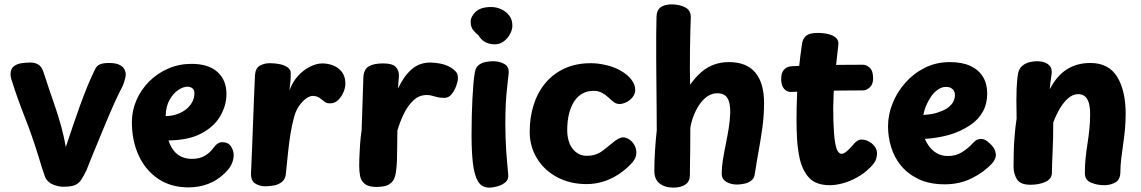

<svg xmlns="http://www.w3.org/2000/svg" viewBox="-20 -836 5202 875"><path d="M34 -468Q31 -475 29.5 -483.5Q28 -492 28 -497Q28 -522 42.5 -533.5Q57 -545 78.5 -548Q100 -551 119 -551Q140 -551 155 -541.5Q170 -532 178 -508Q190 -471 203.5 -431Q217 -391 231.5 -349Q246 -307 258.5 -261.5Q271 -216 280 -166Q297 -217 313 -264.5Q329 -312 345 -356Q361 -400 377.5 -440.5Q394 -481 412 -518Q421 -538 437 -543.5Q453 -549 476 -549Q507 -549 523.5 -541Q540 -533 546.5 -521Q553 -509 553 -497Q553 -489 550.5 -479Q548 -469 544.5 -458.5Q541 -448 536 -438Q522 -412 503 -370Q484 -328 464 -280Q444 -232 425.5 -187Q407 -142 393 -108Q379 -74 374 -60Q361 -33 349.5 -16Q338 1 320.5 8Q303 15 268 15Q246 15 221.5 5Q197 -5 186 -28Q180 -45 172 -69Q164 -93 156 -121Q127 -216 92.5 -303.5Q58 -391 34 -468Z M581 -279Q581 -332 602 -380Q623 -428 660 -465Q697 -502 746.5 -523.5Q796 -545 853 -545Q930 -545 971 -508Q1012 -471 1012 -408Q1012 -355 983.5 -306.5Q955 -258 897 -227.5Q839 -197 748 -196Q758 -166 773.5 -147.5Q789 -129 809.5 -120.5Q830 -112 855 -112Q889 -112 912.5 -125.5Q936 -139 952 -161Q963 -176 972.5 -182Q982 -188 992 -188Q1020 -188 1032.5 -169Q1045 -150 1045 -129Q1045 -109 1035 -87Q1025 -65 997 -40Q968 -13 927.5 2.5Q887 18 839 18Q759 18 701 -21Q643 -60 612 -127.5Q581 -195 581 -279ZM735 -307Q761 -307 785 -315Q809 -323 827 -337Q845 -351 855.5 -370Q866 -389 866 -411Q866 -427 856.5 -434Q847 -441 834 -441Q815 -441 792 -425.5Q769 -410 752.5 -380.5Q736 -351 735 -307Z M1188 13Q1163 13 1142.5 0Q1122 -13 1124 -50Q1126 -97 1128.5 -154Q1131 -211 1133 -271Q1135 -331 1137.5 -388Q1140 -445 1142 -493Q1144 -525 1164 -536.5Q1184 -548 1209 -548Q1234 -548 1255.5 -543.5Q1277 -539 1291.5 -528.5Q1306 -518 1305 -501Q1305 -489 1304.5 -480Q1304 -471 1303 -458.5Q1302 -446 1299 -424Q1314 -464 1339 -491Q1364 -518 1393.5 -532.5Q1423 -547 1449 -547Q1475 -547 1499 -537.5Q1523 -528 1538.5 -507.5Q1554 -487 1554 -454Q1554 -437 1545.5 -416.5Q1537 -396 1521.5 -380.5Q1506 -365 1485 -365Q1470 -365 1462.5 -370Q1455 -375 1444 -384Q1436 -391 1426.5 -395Q1417 -399 1406 -399Q1391 -399 1373.5 -386Q1356 -373 1341.5 -351Q1327 -329 1320 -302Q1310 -265 1303.5 -224Q1297 -183 1292.5 -139Q1288 -95 1283 -47Q1282 -22 1266.5 -8.5Q1251 5 1229.5 9Q1208 13 1188 13Z M1636 -484Q1638 -520 1660.5 -533.5Q1683 -547 1726 -547Q1768 -547 1783 -531.5Q1798 -516 1798 -493Q1798 -482 1796.5 -470Q1795 -458 1794 -433Q1821 -490 1856.5 -520.5Q1892 -551 1941 -551Q1959 -551 1985 -546.5Q2011 -542 2035 -528Q2048 -520 2057.5 -509.5Q2067 -499 2067 -481Q2067 -467 2059.5 -445.5Q2052 -424 2038.5 -407Q2025 -390 2005 -390Q1987 -390 1974 -393Q1961 -396 1950 -399.5Q1939 -403 1925 -403Q1890 -403 1864 -378.5Q1838 -354 1820 -316.5Q1802 -279 1791 -241Q1790 -195 1790 -162Q1790 -129 1789 -102.5Q1788 -76 1784 -49Q1779 -18 1764.5 -4.5Q1750 9 1732 12.5Q1714 16 1696 16Q1660 16 1642.5 2Q1625 -12 1621 -34Q1617 -56 1617 -81Q1617 -93 1617.5 -109Q1618 -125 1619 -143Q1620 -161 1621 -178.5Q1622 -196 1624 -212.5Q1626 -229 1628 -241Z M2125 -736Q2125 -761 2148 -782.5Q2171 -804 2218 -804Q2242 -804 2264 -794Q2286 -784 2300.5 -765.5Q2315 -747 2315 -719Q2315 -700 2304 -680Q2293 -660 2275 -647Q2257 -634 2236 -634Q2209 -634 2190 -645Q2171 -656 2161 -675Q2151 -682 2138 -697Q2125 -712 2125 -736ZM2144 -506Q2148 -529 2161.5 -539.5Q2175 -550 2193 -553.5Q2211 -557 2227 -557Q2256 -557 2278.5 -544.5Q2301 -532 2298 -501Q2295 -470 2291 -436Q2287 -402 2285 -362Q2283 -322 2283 -272Q2283 -240 2284 -209Q2285 -178 2287 -148Q2289 -118 2291.5 -91Q2294 -64 2296 -42Q2299 -19 2284 -6Q2269 7 2248 13Q2227 19 2210 19Q2176 19 2159 -8.5Q2142 -36 2135.5 -89.5Q2129 -143 2129 -221Q2129 -266 2130 -307.5Q2131 -349 2133 -386.5Q2135 -424 2137.5 -454.5Q2140 -485 2144 -506Z M2803 -517Q2840 -497 2857.5 -473Q2875 -449 2875 -427Q2875 -409 2863.5 -394Q2852 -379 2835 -370.5Q2818 -362 2803 -362Q2789 -362 2777 -371Q2765 -380 2752.5 -392Q2740 -404 2723.5 -413Q2707 -422 2684 -422Q2658 -422 2636 -410.5Q2614 -399 2598.5 -376.5Q2583 -354 2574 -320.5Q2565 -287 2565 -242Q2565 -219 2570.5 -198Q2576 -177 2587.5 -161Q2599 -145 2615.5 -135.5Q2632 -126 2653 -126Q2678 -126 2696 -132.5Q2714 -139 2730.5 -152Q2747 -165 2769 -183Q2801 -210 2819 -210Q2833 -210 2847 -201Q2861 -192 2870.5 -176Q2880 -160 2880 -140Q2880 -117 2862 -96Q2844 -75 2819 -56Q2782 -27 2740 -12Q2698 3 2654 3Q2578 3 2519 -28.5Q2460 -60 2427 -114.5Q2394 -169 2394 -235Q2394 -301 2412 -358Q2430 -415 2465.5 -457.5Q2501 -500 2553 -524Q2605 -548 2673 -548Q2704 -548 2739.5 -540Q2775 -532 2803 -517Z M2972 -761Q2973 -790 2991 -803Q3009 -816 3041 -816Q3077 -816 3103.5 -802Q3130 -788 3128 -753Q3127 -728 3126 -690.5Q3125 -653 3124.5 -610.5Q3124 -568 3124 -526Q3124 -484 3125 -450Q3150 -485 3177 -508Q3204 -531 3235 -542Q3266 -553 3302 -553Q3382 -553 3422 -505.5Q3462 -458 3462 -367Q3462 -310 3454.5 -255.5Q3447 -201 3437.5 -149Q3428 -97 3420 -44Q3418 -24 3404.5 -13.5Q3391 -3 3373 1Q3355 5 3339 5Q3310 5 3289.5 -7.5Q3269 -20 3269 -44Q3269 -74 3274.5 -108Q3280 -142 3287.5 -178.5Q3295 -215 3301 -252Q3307 -289 3308 -325Q3308 -369 3294.5 -390Q3281 -411 3249 -411Q3227 -411 3208 -399.5Q3189 -388 3173 -367Q3157 -346 3144.5 -317Q3132 -288 3126 -254Q3126 -192 3125.5 -153Q3125 -114 3124.5 -88Q3124 -62 3124 -37Q3124 -9 3103.5 5Q3083 19 3049 19Q3010 19 2986 0Q2962 -19 2962 -57Q2962 -102 2965 -149Q2968 -196 2973 -242Q2973 -281 2972.5 -334.5Q2972 -388 2971.5 -448Q2971 -508 2970.5 -566.5Q2970 -625 2970.5 -676Q2971 -727 2972 -761Z M3635 -636Q3638 -659 3653.5 -672.5Q3669 -686 3707 -686Q3732 -686 3755 -680.5Q3778 -675 3791 -662.5Q3804 -650 3800 -627Q3794 -575 3788 -519.5Q3782 -464 3779 -405.5Q3776 -347 3778 -285Q3780 -221 3785.5 -188.5Q3791 -156 3799 -145.5Q3807 -135 3815 -135Q3824 -135 3835 -143.5Q3846 -152 3856.5 -163.5Q3867 -175 3873 -182Q3879 -189 3887.5 -194.5Q3896 -200 3907 -200Q3922 -200 3938 -192Q3954 -184 3965.5 -169.5Q3977 -155 3977 -136Q3977 -129 3973 -112.5Q3969 -96 3945 -72Q3918 -45 3885 -27Q3852 -9 3820 -0.5Q3788 8 3763 8Q3699 8 3668 -25Q3637 -58 3624 -115Q3615 -159 3612.5 -201Q3610 -243 3610 -288Q3610 -349 3612.5 -406Q3615 -463 3620.5 -519.5Q3626 -576 3635 -636ZM3586 -417Q3567 -416 3553.5 -431Q3540 -446 3540 -476Q3540 -505 3553.5 -519Q3567 -533 3586 -534Q3612 -536 3651 -537.5Q3690 -539 3734.5 -539.5Q3779 -540 3825 -540.5Q3871 -541 3912 -541Q3929 -541 3944 -527Q3959 -513 3959 -479Q3959 -451 3943.5 -437.5Q3928 -424 3912 -424Q3870 -424 3829.5 -423.5Q3789 -423 3749 -422.5Q3709 -422 3668.5 -420.5Q3628 -419 3586 -417Z M4286 4Q4217 4 4168 -19Q4119 -42 4087.5 -79.5Q4056 -117 4041.5 -164.5Q4027 -212 4027 -260Q4027 -313 4047.5 -364.5Q4068 -416 4105.5 -458.5Q4143 -501 4194.5 -527Q4246 -553 4309 -553Q4365 -553 4402.5 -535.5Q4440 -518 4459.5 -486Q4479 -454 4479 -410Q4479 -363 4459 -327Q4439 -291 4402 -266Q4357 -236 4306 -221.5Q4255 -207 4195 -203Q4204 -182 4218 -164.5Q4232 -147 4252.5 -136Q4273 -125 4301 -125Q4336 -125 4364 -142.5Q4392 -160 4413 -183Q4425 -196 4434 -199.5Q4443 -203 4450 -203Q4464 -203 4478 -193Q4492 -183 4503.5 -169Q4515 -155 4517 -140Q4521 -126 4514.5 -112Q4508 -98 4501 -91Q4464 -51 4408.5 -23.5Q4353 4 4286 4ZM4188 -312Q4215 -314 4232.5 -317.5Q4250 -321 4274 -331Q4298 -340 4315 -359Q4332 -378 4332 -404Q4332 -414 4327.5 -422Q4323 -430 4314 -435Q4305 -440 4291 -440Q4272 -440 4254 -427.5Q4236 -415 4222.5 -395Q4209 -375 4200 -353Q4191 -331 4188 -312Z M4620 -503Q4625 -525 4640 -537Q4655 -549 4673.5 -553Q4692 -557 4706 -557Q4736 -557 4754.5 -544.5Q4773 -532 4773 -510Q4773 -501 4771 -488Q4769 -475 4767 -460Q4765 -445 4764 -429Q4796 -491 4842 -520Q4888 -549 4949 -549Q5033 -549 5071.5 -485.5Q5110 -422 5110 -318Q5110 -280 5106.5 -244Q5103 -208 5098 -174.5Q5093 -141 5089.5 -110.5Q5086 -80 5086 -55Q5086 -17 5063 -4.5Q5040 8 5013 8Q4979 8 4951.5 -4Q4924 -16 4924 -47Q4924 -84 4927.5 -116.5Q4931 -149 4936 -181Q4941 -213 4944.5 -246Q4948 -279 4948 -316Q4948 -352 4940.5 -372Q4933 -392 4921 -399.5Q4909 -407 4895 -407Q4869 -407 4847.5 -388Q4826 -369 4809 -339.5Q4792 -310 4780 -278Q4780 -203 4777 -143.5Q4774 -84 4774 -50Q4774 -21 4745 -7.5Q4716 6 4676 6Q4630 6 4614.5 -19Q4599 -44 4599 -77Q4599 -107 4600 -145.5Q4601 -184 4604.5 -224Q4608 -264 4613 -295Q4612 -345 4612 -377.5Q4612 -410 4613 -432Q4614 -454 4615.5 -470Q4617 -486 4620 -503Z"/></svg>

Font: Playpen Sans Arabic
Style: Bold
Weight: 700
Version: Version 2.000